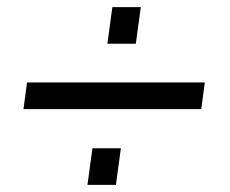

<svg xmlns="http://www.w3.org/2000/svg" viewBox="-20 -520 647 540"><path d="M46 -213 56 -288H556L546 -213ZM226 0 240 -103H320L306 0ZM282 -397 296 -500H376L362 -397Z"/></svg>

Font: Plus Jakarta Sans
Style: Italic
Weight: 400
Italic angle: -8°
Designer: Gumpita Rahayu
Foundry: Tokotype
Version: Version 2.006